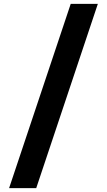

<svg xmlns="http://www.w3.org/2000/svg" viewBox="-20 -808 552 991"><path d="M27 163 345 -788H485L167 163Z"/></svg>

Font: Onest
Style: Bold
Weight: 700
Designer: Dmitri Voloshin, Andrey Kudryavtsev
Foundry: Dmitri Voloshin, Andrey Kudryavtsev
Version: Version 1.000;gftools[0.9.33]